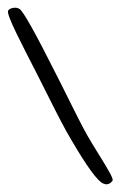

<svg xmlns="http://www.w3.org/2000/svg" viewBox="-32 -457 311 496"><path d="M258.8 9.8Q248.5 23.4 234.9 17.1Q213.4 9.3 151.9 -96.2Q133.8 -125.5 89.8 -213.9Q80.1 -233.9 63.5 -266.1Q46.9 -298.3 34.7 -322.3Q22.5 -346.2 10.5 -370.8Q-1.5 -395.5 -7.1 -410.4Q-12.7 -425.3 -11.2 -429.2Q-8.3 -434.6 1.2 -436.5Q10.7 -438.5 18.1 -434.1Q31.7 -427.2 113.3 -264.6Q123 -245.6 127.9 -235.8Q134.8 -222.2 147.9 -195.6Q161.1 -168.9 172.4 -147Q183.6 -125 193.8 -106.9Q204.6 -87.9 224.1 -56.6Q243.7 -25.4 252.2 -9.5Q260.7 6.3 258.8 9.8Z"/></svg>

Font: Gogol
Style: Regular
Weight: 400
Italic angle: -48°
Designer: Gennady Fridman
Foundry: ParaType Ltd
Version: Version 1.001